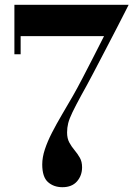

<svg xmlns="http://www.w3.org/2000/svg" viewBox="-20 -770 566 800"><path d="M240 10Q204 10 180 -11.2Q156 -32.5 156 -85Q156 -114.5 167 -147.8Q178 -181 196.5 -217Q215 -253 237.8 -291.8Q260.5 -330.5 284 -371Q302.5 -403.5 324 -444.8Q345.5 -486 368.5 -531Q391.5 -576 413.5 -619.5H66V-544H40V-750H516Q516 -750 503 -724.2Q490 -698.5 468.2 -656.2Q446.5 -614 420.2 -563.8Q394 -513.5 367.8 -463.5Q341.5 -413.5 319 -373.5Q295 -329.5 282 -302.5Q269 -275.5 264.2 -256.8Q259.5 -238 259.5 -218Q259.5 -193 269 -175.8Q278.5 -158.5 290.8 -144Q303 -129.5 312.5 -113Q322 -96.5 322 -73Q322 -38.5 300.8 -14.2Q279.5 10 240 10Z"/></svg>

Font: Bodoni Moda 9pt SemiBold
Style: Regular
Weight: 600
Designer: Owen Earl
Foundry: indestructible type
Version: Version 2.005